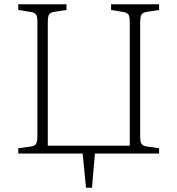

<svg xmlns="http://www.w3.org/2000/svg" viewBox="-20 -723 835 904"><path d="M385 161 369 0H66V-25L125 -33Q144 -36 150 -46Q156 -56 156 -84V-620Q156 -646 149.5 -655Q143 -664 123 -667L66 -676V-703H293V-676L234 -667Q216 -664 210.5 -653.5Q205 -643 205 -616V-37H591V-620Q591 -646 584.5 -655Q578 -664 558 -667L503 -676V-703H729V-676L671 -667Q652 -664 646 -654Q640 -644 640 -616V-80Q640 -55 646.5 -45.5Q653 -36 673 -33L729 -25V0H427L413 161Z"/></svg>

Font: Literata 18pt ExtraLight
Style: Regular
Weight: 250
Designer: Latin by Veronika Burian and Jose Scaglione. Greek by Irene Vlachou. Cyrillic by Vera Evstafieva.
Foundry: TypeTogether
Version: Version 3.103;gftools[0.9.29]